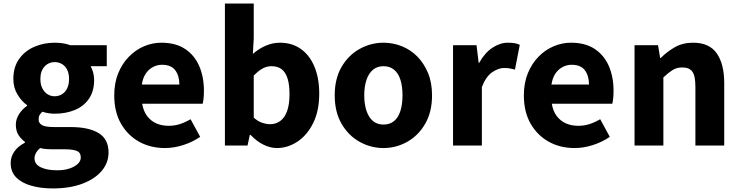

<svg xmlns="http://www.w3.org/2000/svg" viewBox="-20 -818 4159 1079"><path d="M276 241Q211 241 157 226Q103 211 71.5 179.5Q40 148 40 98Q40 63 60.5 33.5Q81 4 120 -16V-21Q99 -36 84 -59Q69 -82 69 -118Q69 -148 87 -176.5Q105 -205 132 -223V-227Q102 -248 78.5 -286.5Q55 -325 55 -374Q55 -442 88 -487.5Q121 -533 174 -555.5Q227 -578 287 -578Q312 -578 334.5 -574.5Q357 -571 375 -564H580V-446H489Q497 -433 503 -412.5Q509 -392 509 -369Q509 -305 479.5 -262.5Q450 -220 399.5 -199.5Q349 -179 287 -179Q272 -179 254.5 -181.5Q237 -184 218 -190Q208 -181 202.5 -171.5Q197 -162 197 -146Q197 -126 216 -115Q235 -104 283 -104H376Q479 -104 534.5 -70Q590 -36 590 39Q590 97 551.5 142.5Q513 188 442.5 214.5Q372 241 276 241ZM287 -277Q310 -277 328.5 -288.5Q347 -300 357.5 -321.5Q368 -343 368 -374Q368 -405 357.5 -426Q347 -447 328.5 -458Q310 -469 287 -469Q265 -469 247 -458Q229 -447 218 -426.5Q207 -406 207 -374Q207 -343 218 -321.5Q229 -300 247 -288.5Q265 -277 287 -277ZM301 139Q341 139 370.5 129Q400 119 417 103Q434 87 434 67Q434 39 411 30Q388 21 346 21H285Q257 21 238.5 19.5Q220 18 206 14Q190 27 182 42Q174 57 174 72Q174 105 209 122Q244 139 301 139Z M907 14Q826 14 762 -21.5Q698 -57 660 -123Q622 -189 622 -282Q622 -351 644 -405.5Q666 -460 704 -499Q742 -538 789.5 -558Q837 -578 887 -578Q967 -578 1020 -543Q1073 -508 1099.5 -447Q1126 -386 1126 -308Q1126 -285 1124 -265.5Q1122 -246 1119 -235H779Q786 -193 807 -165.5Q828 -138 858.5 -124.5Q889 -111 928 -111Q961 -111 990.5 -120.5Q1020 -130 1051 -148L1105 -49Q1063 -20 1010.5 -3Q958 14 907 14ZM777 -343H988Q988 -392 965 -423Q942 -454 890 -454Q864 -454 840 -441.5Q816 -429 799.5 -405Q783 -381 777 -343Z M1536 14Q1499 14 1460.5 -5Q1422 -24 1388 -60H1384L1371 0H1244V-798H1406V-602L1401 -515Q1434 -544 1473 -561Q1512 -578 1553 -578Q1621 -578 1670.5 -543Q1720 -508 1747 -443.5Q1774 -379 1774 -292Q1774 -195 1740 -126.5Q1706 -58 1651.5 -22Q1597 14 1536 14ZM1499 -120Q1529 -120 1554 -137.5Q1579 -155 1593 -192.5Q1607 -230 1607 -289Q1607 -341 1596.5 -375.5Q1586 -410 1564 -428Q1542 -446 1506 -446Q1479 -446 1455.5 -433Q1432 -420 1406 -393V-157Q1429 -136 1453.5 -128Q1478 -120 1499 -120Z M2135 14Q2064 14 2001 -21Q1938 -56 1899.5 -122.5Q1861 -189 1861 -282Q1861 -376 1899.5 -442Q1938 -508 2001 -543Q2064 -578 2135 -578Q2188 -578 2237.5 -558.5Q2287 -539 2325 -500.5Q2363 -462 2385.5 -407.5Q2408 -353 2408 -282Q2408 -189 2369.5 -122.5Q2331 -56 2268.5 -21Q2206 14 2135 14ZM2135 -118Q2171 -118 2195 -138Q2219 -158 2230.5 -195.5Q2242 -233 2242 -282Q2242 -332 2230.5 -369Q2219 -406 2195 -426Q2171 -446 2135 -446Q2100 -446 2076 -426Q2052 -406 2039.5 -369Q2027 -332 2027 -282Q2027 -233 2039.5 -195.5Q2052 -158 2076 -138Q2100 -118 2135 -118Z M2526 0V-564H2658L2670 -465H2673Q2704 -521 2747 -549.5Q2790 -578 2834 -578Q2858 -578 2873.5 -575Q2889 -572 2901 -566L2874 -427Q2858 -431 2844.5 -433.5Q2831 -436 2813 -436Q2781 -436 2746 -412Q2711 -388 2688 -329V0Z M3209 14Q3128 14 3064 -21.5Q3000 -57 2962 -123Q2924 -189 2924 -282Q2924 -351 2946 -405.5Q2968 -460 3006 -499Q3044 -538 3091.5 -558Q3139 -578 3189 -578Q3269 -578 3322 -543Q3375 -508 3401.5 -447Q3428 -386 3428 -308Q3428 -285 3426 -265.5Q3424 -246 3421 -235H3081Q3088 -193 3109 -165.5Q3130 -138 3160.5 -124.5Q3191 -111 3230 -111Q3263 -111 3292.5 -120.5Q3322 -130 3353 -148L3407 -49Q3365 -20 3312.5 -3Q3260 14 3209 14ZM3079 -343H3290Q3290 -392 3267 -423Q3244 -454 3192 -454Q3166 -454 3142 -441.5Q3118 -429 3101.5 -405Q3085 -381 3079 -343Z M3546 0V-564H3678L3690 -492H3693Q3729 -528 3773 -553Q3817 -578 3875 -578Q3967 -578 4008.5 -517.5Q4050 -457 4050 -351V0H3888V-330Q3888 -393 3870.5 -416Q3853 -439 3815 -439Q3783 -439 3760 -424.5Q3737 -410 3708 -383V0Z"/></svg>

Font: Noto Sans TC Thin ExtraBold
Style: Regular
Weight: 800
Version: Version 2.004-H2;hotconv 1.0.118;makeotfexe 2.5.65603